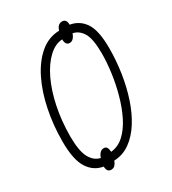

<svg xmlns="http://www.w3.org/2000/svg" viewBox="-193 -859 898 1003"><g transform="rotate(-30 256.0 -357.0)"><path d="M178.7 42.5Q153.3 42.5 152.3 8.3Q95.7 -1 63.5 -52Q31.2 -103 31.2 -211.9Q31.2 -309.6 49.6 -400.1Q67.9 -490.7 103.3 -562.7Q138.7 -634.8 189.5 -678Q240.2 -721.2 305.7 -723.1Q309.6 -738.3 318.8 -747.8Q328.1 -757.3 342.3 -757.3Q368.7 -757.3 368.7 -722.7Q424.3 -713.4 455.6 -666.5Q486.8 -619.6 486.8 -513.7Q486.8 -439 475.6 -365Q464.4 -291 442.4 -224.6Q420.4 -158.2 387.7 -106.4Q355 -54.7 312 -23.9Q269 6.8 215.8 8.8Q210.4 23.9 201.7 33.2Q192.9 42.5 178.7 42.5ZM224.6 -39.1Q269.5 -43.5 304.2 -75.9Q338.9 -108.4 364.3 -159.7Q389.6 -210.9 406.2 -271.7Q422.9 -332.5 431.2 -394.3Q439.5 -456.1 439.5 -508.8Q439.5 -595.2 418 -632.1Q396.5 -668.9 359.4 -676.3Q354 -659.7 344.5 -649.7Q335 -639.6 321.8 -639.6Q297.4 -639.6 296.4 -675.8Q252.4 -672.9 213.4 -636Q174.3 -599.1 144.3 -536.4Q114.3 -473.6 97.2 -391.6Q80.1 -309.6 79.6 -216.8Q79.6 -128.9 101.1 -87.9Q122.6 -46.9 161.6 -38.1Q166.5 -54.2 176.5 -64.7Q186.5 -75.2 199.7 -75.2Q212.9 -75.2 218.5 -65.2Q224.1 -55.2 224.6 -39.1Z"/></g></svg>

Font: Open Sans Condensed Light
Style: Italic
Weight: 300
Width: 3
Italic angle: -12°
Designer: Monotype Design Team
Foundry: Monotype Imaging Inc.
Version: Version 3.000; ttfautohint (v1.8.4)